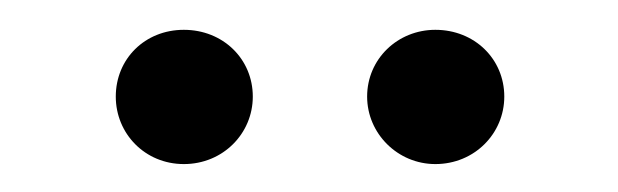

<svg xmlns="http://www.w3.org/2000/svg" viewBox="-20 -666 425 132"><path d="M59.6 -599.6C59.6 -574.2 79.6 -553.2 106.4 -553.2C133.3 -553.2 153.8 -574.2 153.8 -599.6C153.8 -625.5 133.3 -645.5 106.4 -645.5C79.6 -645.5 59.6 -625.5 59.6 -599.6ZM232.4 -599.6C232.4 -574.2 253.4 -553.2 279.3 -553.2C306.2 -553.2 326.7 -574.2 326.7 -599.6C326.7 -625.5 306.2 -645.5 279.3 -645.5C253.4 -645.5 232.4 -625.5 232.4 -599.6Z"/></svg>

Font: Estedad Regular
Style: Regular
Weight: 400
Designer: Amin Abedi
Version: Version 7.3